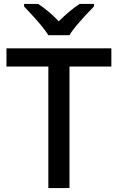

<svg xmlns="http://www.w3.org/2000/svg" viewBox="-20 -961 602 981"><path d="M227 0V-621H13V-714H549V-621H335V0ZM227 -781Q213 -804 191 -830.5Q169 -857 145 -883Q121 -909 103 -928V-941H175Q201 -924 228 -901.5Q255 -879 280 -852Q307 -879 334 -901.5Q361 -924 387 -941H460V-928Q441 -909 417 -883Q393 -857 370.5 -830.5Q348 -804 335 -781Z"/></svg>

Font: Noto Sans Symbols Medium
Style: Regular
Weight: 500
Version: Version 2.002